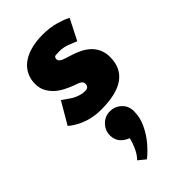

<svg xmlns="http://www.w3.org/2000/svg" viewBox="-229 -491 882 882"><g transform="rotate(-45 211.5 -50.0)"><path d="M184.5 12Q131.5 12 86 -6.5Q48 -22 22.5 -44.5L84.5 -150.5Q103 -137 121 -125Q143 -110 168 -104L175 -102L193 -101Q217.5 -101 217.5 -124Q217.5 -131 213.8 -135.8Q210 -140.5 204 -144Q198 -147.5 190 -150.2Q182 -153 173.5 -156Q152.5 -164 131 -175Q109.5 -186 92.5 -201.5Q75.5 -217 64.2 -238Q53 -259 53 -286.5Q53 -317.5 65 -341.5Q88 -390 151.5 -410.5Q189.5 -422.5 238 -422.5Q283.5 -422.5 322 -411.5Q339.5 -406.5 354.5 -401Q369 -395 380 -389L329 -288.5Q309.5 -297 286.5 -305.5Q263.5 -314 238 -314Q223.5 -313.5 215.8 -313.2Q208 -313 204 -306.5Q203 -302 202.5 -297Q202.5 -285 220 -277Q229 -273 252 -266Q270.5 -260.5 289 -253.5Q384.5 -216 384.5 -130.5Q384.5 12 184.5 12ZM171.5 321.5 136.5 293Q168.5 261 184.5 197Q129 175.5 129 123.5Q129 92 151.8 68.5Q174.5 45 207.5 45Q239 45 262.5 66.8Q286 88.5 286 123Q286 162.5 269.2 199Q252.5 235.5 226.8 266.8Q201 298 171.5 321.5Z"/></g></svg>

Font: Lucymar Sans ExtraBold
Style: Regular
Weight: 800
Foundry: The League of Moveable Type (original font) / Main changes by Cristiano Sobral with portions from Mirco Monsees
Version: Version 2.001;August 30, 2020;FontCreator 13.0.0.2681 64-bit